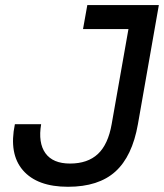

<svg xmlns="http://www.w3.org/2000/svg" viewBox="-20 -713 635 743"><path d="M243.2 9.8Q124 9.8 68.8 -54Q13.7 -117.7 37.6 -232.4H139.2Q127 -160.2 155.8 -120.1Q184.6 -80.1 251 -80.1Q319.3 -80.1 358.9 -117.2Q398.4 -154.3 412.1 -232.4L477.1 -600.6H301.3L317.9 -693.4H594.7L513.7 -232.4Q491.7 -107.9 426.5 -49.1Q361.3 9.8 243.2 9.8Z"/></svg>

Font: Cascadia Code NF
Style: Italic
Weight: 400
Italic angle: -10°
Monospace: yes
Designer: Aaron Bell
Foundry: Saja Typeworks
Version: Version 2404.023; ttfautohint (v1.8.4)